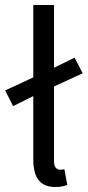

<svg xmlns="http://www.w3.org/2000/svg" viewBox="-29 -732 347 761"><path d="M23 -311.5 -8.6 -373.5 109.9 -428.6 172.2 -457.2 266.9 -503.5 298.6 -441.5 177.1 -385.5 114.8 -356.9ZM190.2 9.2Q159.2 9.2 140 -3.4Q120.7 -16 111.8 -40.5Q102.9 -64.9 102.9 -100.2V-712.2H185.1V-94.2Q185.1 -74.5 192.3 -66.9Q199.5 -59.3 209.5 -59.3Q213.1 -59.3 216.6 -59.8Q220.1 -60.3 226.1 -61.3L237.7 0.8Q229.2 4.4 217.4 6.8Q205.5 9.2 190.2 9.2Z"/></svg>

Font: Source Sans 3 VF
Style: Regular
Weight: 200
Designer: Paul D. Hunt
Foundry: Adobe
Version: Version 3.046;hotconv 1.0.118;makeotfexe 2.5.65603